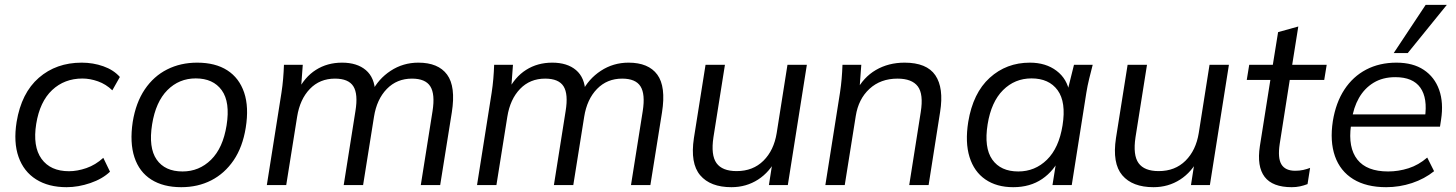

<svg xmlns="http://www.w3.org/2000/svg" viewBox="-20 -773 6081 802"><path d="M258.2 8.9Q182.6 8.9 130.9 -23.7Q79.1 -56.3 57.5 -117.5Q35.8 -178.7 49.4 -263.8Q69.4 -384.7 142.1 -448Q214.8 -511.3 321.4 -511.3Q368.9 -511.3 411.6 -496.2Q454.2 -481.2 480.7 -451.5L449.2 -395.7Q422.6 -421.4 389.3 -433.2Q355.9 -445 324.3 -445Q249.2 -445 197.8 -396.8Q146.4 -348.5 131.3 -255.8Q116.2 -161.4 153.4 -109.6Q190.7 -57.8 268.1 -57.8Q302.9 -57.8 340.9 -70.9Q378.8 -84 411.5 -113.7L439.5 -55.8Q408 -25.7 357.5 -8.4Q307 8.9 258.2 8.9Z M737.2 8.9Q662.1 8.9 611.8 -23Q561.6 -54.9 541.5 -116.1Q521.4 -177.3 534.4 -263.8Q547.4 -344.2 584.7 -399.5Q622.1 -454.8 678.2 -483Q734.2 -511.3 803.5 -511.3Q879.6 -511.3 929.4 -479.3Q979.1 -447.4 999.8 -386.5Q1020.4 -325.5 1006.4 -239.1Q993.4 -158.6 955.8 -103.3Q918.1 -48.1 862.3 -19.6Q806.5 8.9 737.2 8.9ZM742.6 -56.8Q811.8 -56.8 861.6 -105.8Q911.3 -154.8 926.4 -249.1Q942 -346.6 906.2 -396.1Q870.4 -445.5 797.6 -445.5Q728 -445.5 679.2 -396.5Q630.5 -347.5 615.4 -253.8Q599.8 -156.2 634.3 -106.5Q668.9 -56.8 742.6 -56.8Z M1094.6 0 1155.7 -385.9Q1160.1 -414.2 1162.6 -443.6Q1165.1 -472.9 1166.1 -502.3H1244.7L1236.5 -391.7H1223Q1252 -451 1299.6 -481.1Q1347.1 -511.3 1408.7 -511.3Q1471.4 -511.3 1508.1 -480.2Q1544.8 -449 1547.2 -387.9H1532.8Q1559.7 -443 1611.7 -477.2Q1663.7 -511.3 1727.4 -511.3Q1810.7 -511.3 1847.5 -461.4Q1884.3 -411.5 1867.3 -303.8L1818.7 0H1737.7L1786.8 -309.3Q1797.9 -380 1777.4 -412.3Q1757 -444.6 1700.8 -444.6Q1637.7 -444.6 1595.7 -401.4Q1553.8 -358.3 1542.2 -285.2L1496.7 0H1415.7L1464.7 -309.3Q1476.3 -380 1456.1 -412.3Q1435.9 -444.6 1379.2 -444.6Q1315.6 -444.6 1274.2 -401.4Q1232.7 -358.3 1221.1 -285.2L1175.6 0Z M1972.6 0 2033.7 -385.9Q2038.1 -414.2 2040.6 -443.6Q2043.1 -472.9 2044.1 -502.3H2122.7L2114.5 -391.7H2101Q2130 -451 2177.6 -481.1Q2225.1 -511.3 2286.7 -511.3Q2349.4 -511.3 2386.1 -480.2Q2422.8 -449 2425.2 -387.9H2410.8Q2437.7 -443 2489.7 -477.2Q2541.7 -511.3 2605.4 -511.3Q2688.7 -511.3 2725.5 -461.4Q2762.3 -411.5 2745.3 -303.8L2696.7 0H2615.7L2664.8 -309.3Q2675.9 -380 2655.4 -412.3Q2635 -444.6 2578.8 -444.6Q2515.7 -444.6 2473.7 -401.4Q2431.8 -358.3 2420.2 -285.2L2374.7 0H2293.7L2342.7 -309.3Q2354.3 -380 2334.1 -412.3Q2313.9 -444.6 2257.2 -444.6Q2193.6 -444.6 2152.2 -401.4Q2110.7 -358.3 2099.1 -285.2L2053.6 0Z M3035.4 8.9Q2947.1 8.9 2904.8 -40.9Q2862.5 -90.7 2878.5 -196.2L2927.1 -502.3H3008.1L2960.1 -199.8Q2948.9 -125 2972.9 -91.6Q2996.9 -58.3 3057 -58.3Q3125.2 -58.3 3169 -101.7Q3212.7 -145.1 3224.3 -217.3L3269.3 -502.3H3350.3L3270.8 0H3191.8L3209.4 -113.1H3224.4Q3195.9 -54.8 3146.5 -22.9Q3097 8.9 3035.4 8.9Z M3427.6 0 3488.7 -385.9Q3493.1 -414.2 3495.6 -443.6Q3498.1 -472.9 3499.1 -502.3H3577.7L3569.5 -391.7L3556 -390.7Q3586 -450 3638.6 -480.6Q3691.3 -511.3 3758.5 -511.3Q3851 -511.3 3887 -458.6Q3922.9 -405.9 3907 -305.8L3858.9 0H3777.9L3826 -304.7Q3838.1 -380 3813.6 -412.3Q3789.1 -444.6 3728.9 -444.6Q3658.2 -444.6 3611.9 -401.9Q3565.7 -359.3 3554.6 -288.6L3508.6 0Z M4212.2 8.9Q4143.2 8.9 4096 -23.5Q4048.8 -55.9 4029.8 -117.1Q4010.8 -178.2 4024.4 -263.8Q4044.4 -384.7 4114.1 -448Q4183.8 -511.3 4281.8 -511.3Q4348.5 -511.3 4393.3 -477.3Q4438.1 -443.4 4447.6 -384.5L4436.5 -383.1L4466.1 -502.3H4544.3Q4536.8 -472.9 4529.5 -443.6Q4522.3 -414.2 4517.8 -385.9L4456.8 0H4376.3L4395.4 -119.7H4410.3Q4383.7 -59.9 4333.3 -25.5Q4282.9 8.9 4212.2 8.9ZM4233.6 -56.8Q4303.2 -56.8 4353.2 -105.8Q4403.2 -154.8 4418.3 -249.1Q4433.9 -346.6 4397.8 -396.1Q4361.8 -445.5 4288.6 -445.5Q4218.9 -445.5 4169.7 -396.5Q4120.5 -347.5 4105.4 -253.8Q4089.8 -156.2 4124.8 -106.5Q4159.8 -56.8 4233.6 -56.8Z M4798.4 8.9Q4710.1 8.9 4667.8 -40.9Q4625.5 -90.7 4641.5 -196.2L4690.1 -502.3H4771.1L4723.1 -199.8Q4711.9 -125 4735.9 -91.6Q4759.9 -58.3 4820 -58.3Q4888.2 -58.3 4932 -101.7Q4975.7 -145.1 4987.3 -217.3L5032.3 -502.3H5113.3L5033.8 0H4954.8L4972.4 -113.1H4987.4Q4958.9 -54.8 4909.5 -22.9Q4860 8.9 4798.4 8.9Z M5375.7 8.9Q5295.5 8.9 5262.5 -34.3Q5229.6 -77.5 5242.5 -162.1L5286.4 -439.1H5187.8L5198.1 -502.3H5296.7L5318.7 -638.8L5403.1 -662.3L5377.6 -502.3H5521.7L5511.4 -439.1H5367.4L5325.5 -172.2Q5316.5 -112.7 5332.7 -86.2Q5348.9 -59.7 5390.2 -59.7Q5408.8 -59.7 5424.1 -63.2Q5439.4 -66.7 5452.4 -71.7L5441.7 -4Q5426.4 1.9 5410.3 5.4Q5394.1 8.9 5375.7 8.9Z M5770.3 8.9Q5687.2 8.9 5632.6 -24.7Q5578.1 -58.4 5556.2 -120.6Q5534.4 -182.8 5547.4 -267.3Q5559.9 -344.3 5595.6 -398.8Q5631.3 -453.3 5686.7 -482.3Q5742.1 -511.3 5813 -511.3Q5882.3 -511.3 5927.4 -481.1Q5972.5 -451 5991.5 -397.6Q6010.4 -344.2 5999.5 -273.4L5995 -244H5605.7L5613.6 -295.2H5949.9L5931.9 -280.8Q5944 -362.9 5912.9 -406.8Q5881.8 -450.7 5808.5 -450.7Q5755.9 -450.7 5717.7 -427.5Q5679.6 -404.3 5656.5 -363.9Q5633.5 -323.5 5626.5 -271.9L5623.1 -248.5Q5610.5 -156.2 5649.8 -106.5Q5689 -56.8 5778.4 -56.8Q5821.6 -56.8 5863.6 -70.2Q5905.6 -83.6 5941.7 -114.9L5970.3 -57.9Q5930.3 -25.8 5878.1 -8.4Q5825.8 8.9 5770.3 8.9ZM5801.6 -551.3 5935.2 -752.8H6023.6L5860.2 -551.3Z"/></svg>

Font: Mulish ExtraLight
Style: Italic
Weight: 200
Italic angle: -9°
Designer: Vernon Adams
Foundry: Vernon Adams
Version: Version 3.603